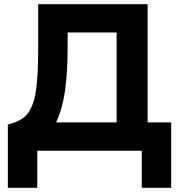

<svg xmlns="http://www.w3.org/2000/svg" viewBox="-20 -720 862 917"><path d="M537 0V-565H303V-496.5Q303 -374 290.5 -286.8Q278 -199.5 250.8 -142Q223.5 -84.5 178.5 -51Q133.5 -17.5 69 -2L17.5 -125.5Q61.5 -135.5 89.8 -156Q118 -176.5 134 -216.8Q150 -257 156.2 -324.8Q162.5 -392.5 162.5 -496.5V-700H685V0ZM17.5 177V-125.5L106 -121.5L154.5 -135.5H797.5V177H657V0H158V177Z"/></svg>

Font: Geologica Roman SemiBold
Style: Regular
Weight: 600
Designer: Sindre Bremnes, Frode Helland
Foundry: Monokrom Skriftforlag AS
Version: Version 1.010;gftools[0.9.28]